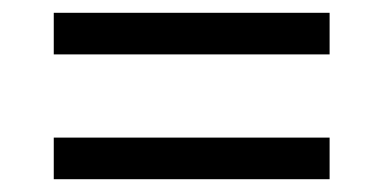

<svg xmlns="http://www.w3.org/2000/svg" viewBox="-20 -507 599 300"><path d="M64 -487H495V-422H64ZM64 -292H495V-227H64Z"/></svg>

Font: Noto Serif SemiBold
Style: Regular
Weight: 600
Designer: Monotype Design Team
Foundry: Monotype Imaging Inc.
Version: Version 1.001